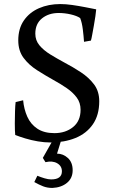

<svg xmlns="http://www.w3.org/2000/svg" viewBox="-20 -686 564 946"><path d="M248 -30Q303 -30 340 -60Q377 -90 377 -145Q377 -180 358 -205.5Q339 -231 308.5 -252Q278 -273 243 -292Q202 -315 162 -340.5Q122 -366 96 -401Q70 -436 70 -487Q70 -545 97.5 -585Q125 -625 172 -645.5Q219 -666 277 -666Q304 -666 335.5 -661.5Q367 -657 398 -651Q429 -645 454 -640Q453 -628 450 -606Q447 -584 442.5 -560Q438 -536 434.5 -516Q431 -496 428 -486L394 -480Q392 -509 388 -541.5Q384 -574 375 -597Q359 -608 329 -615Q299 -622 269 -622Q220 -622 187 -595.5Q154 -569 154 -520Q154 -487 174.5 -462.5Q195 -438 227.5 -418Q260 -398 297 -378Q339 -356 378.5 -330Q418 -304 443.5 -270Q469 -236 469 -187Q469 -119 437.5 -73.5Q406 -28 351.5 -6Q297 16 228 16Q199 16 166.5 10.5Q134 5 104.5 -4Q75 -13 55 -21Q54 -29 53.5 -44Q53 -59 53 -78Q53 -107 54 -137.5Q55 -168 57 -183L94 -192Q98 -148 114.5 -111Q131 -74 164 -52Q197 -30 248 -30ZM191 92 243 0H283L261 71Q291 71 314.5 92.5Q338 114 338 153Q338 192 310 215Q282 238 238 240Q213 240 192.5 232Q172 224 149 211L164 180Q181 187 199.5 192.5Q218 198 232 198Q285 198 285 158Q285 132 262 118.5Q239 105 204 113Z"/></svg>

Font: Buenard
Style: Regular
Weight: 400
Version: Version 2.000